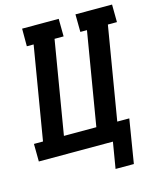

<svg xmlns="http://www.w3.org/2000/svg" viewBox="-133 -825 876 1064"><g transform="rotate(-15 304.5 -292.5)"><path d="M396 150 421 0H-4L-5 -101H47L136 -634H97V-735H307L308 -634H256L167 -101H353L442 -634H404L403 -735H613L614 -634H562L473 -101H542L501 150Z"/></g></svg>

Font: Iosevka HT Extended
Style: Bold Italic
Weight: 700
Width: 7
Italic angle: -9°
Monospace: yes
Designer: Belleve Invis
Foundry: Belleve Invis
Version: Version 32.3.0; ttfautohint (v1.8.4)